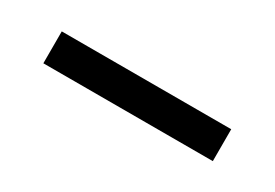

<svg xmlns="http://www.w3.org/2000/svg" viewBox="-11 -3 523 365"><g transform="rotate(30 250.0 180.0)"><path d="M64 215V145H436V215Z"/></g></svg>

Font: Iosevka SS18
Style: Regular
Weight: 400
Monospace: yes
Designer: Belleve Invis
Foundry: Belleve Invis
Version: Version 25.1.1; ttfautohint (v1.8.4)